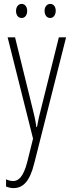

<svg xmlns="http://www.w3.org/2000/svg" viewBox="-20 -720 367 982"><path d="M62 -664C62 -643 73 -628 91 -628C107 -628 119 -642 119 -664C119 -686 107 -700 91 -700C73 -700 62 -684 62 -664ZM208 -665C208 -643 219 -628 237 -628C253 -628 265 -643 265 -665C265 -687 253 -700 237 -700C220 -700 208 -685 208 -665ZM19 -529 149 -11 119 110C99 186 74 206 47 206C35 206 21 202 11 197V234C24 239 35 242 49 242C97 242 132 209 155 116L318 -529H281L189 -160C182 -134 176 -109 169 -70H166C163 -89 163 -100 148 -159L57 -529Z"/></svg>

Font: Noto Sans Gurmukhi UI ExtraCondensed ExtraLight
Style: Regular
Weight: 200
Width: 2
Designer: Jelle Bosma - Monotype Design Team
Foundry: Monotype Imaging Inc.
Version: Version 2.004